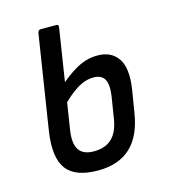

<svg xmlns="http://www.w3.org/2000/svg" viewBox="-82 -553 552 628"><g transform="rotate(-15 194.0 -239.5)"><path d="M175 8Q98 8 68.5 -31.5Q39 -71 52 -158L102 -477Q104 -487 112 -487H165Q174 -487 172 -477L120 -144Q113 -100 127 -78Q141 -56 178 -56Q216 -56 238.5 -77Q261 -98 268 -143L280 -218Q285 -256 274.5 -273Q264 -290 238 -290Q209 -290 179.5 -271Q150 -252 123 -222L133 -289Q164 -318 198 -337Q232 -356 269 -356Q316 -356 338.5 -322.5Q361 -289 350 -218L338 -145Q326 -67 285 -29.5Q244 8 175 8Z"/></g></svg>

Font: Sofia Sans Condensed
Style: Italic
Weight: 400
Italic angle: -9°
Designer: Botio Nikoltchev, Ani Petrova
Foundry: lettersoup
Version: Version 4.101